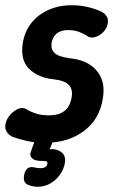

<svg xmlns="http://www.w3.org/2000/svg" viewBox="-37 -533 449 734"><path d="M135 13Q96 13 64 5.5Q32 -2 11 -10Q-5 -17 -13 -32Q-21 -47 -13 -70Q-7 -85 5.5 -98Q18 -111 34 -117.5Q50 -124 63 -116Q77 -107 98.5 -99.5Q120 -92 151 -92Q187 -92 209 -108.5Q231 -125 237 -162Q242 -191 226.5 -208Q211 -225 167 -230Q137 -233 113.5 -243.5Q90 -254 73.5 -270.5Q57 -287 51 -311.5Q45 -336 50 -368Q57 -412 82.5 -444.5Q108 -477 148 -495Q188 -513 238 -513Q270 -513 299 -506Q328 -499 347 -490Q364 -483 372 -468Q380 -453 371 -430Q365 -416 352 -405Q339 -394 323.5 -390.5Q308 -387 297 -395Q284 -404 265.5 -411Q247 -418 223 -418Q196 -418 180 -405Q164 -392 160 -368Q157 -345 171.5 -330.5Q186 -316 232 -310Q274 -306 304.5 -287Q335 -268 349.5 -235.5Q364 -203 356 -156Q344 -77 283.5 -32Q223 13 135 13ZM107 181Q98 181 88 179Q78 177 69 173Q56 167 54.5 153.5Q53 140 58 127V126Q64 112 73 108Q82 104 93 107Q100 108 105.5 109Q111 110 117 110Q141 110 144 94Q146 84 137.5 83Q129 82 116 82Q106 82 96.5 78.5Q87 75 82 67.5Q77 60 80 50L101 -10H172L153 38Q176 34 196 47.5Q216 61 211 90Q207 114 192 135Q177 156 155 168.5Q133 181 107 181Z"/></svg>

Font: Winky Sans Medium
Style: Italic
Weight: 500
Italic angle: -8.97852°
Designer: Simon Atzbach
Foundry: typofactur
Version: Version 1.205